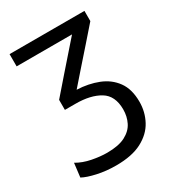

<svg xmlns="http://www.w3.org/2000/svg" viewBox="-170 -594 813 896"><g transform="rotate(-30 236.0 -146.5)"><path d="M192 203Q139 203 91.5 192.5Q44 182 18.5 168L27.5 93.5Q61.5 113.5 105 122Q148.5 130.5 185 130.5Q247.5 130.5 283.8 111.5Q320 92.5 335.5 61.2Q351 30 351 -7.5Q351 -81.5 301.5 -111.5Q252 -141.5 171.5 -141.5H114V-195.5Q134 -218.5 154.5 -242Q174.5 -265 194.5 -288L319 -430H20.5V-496H424V-441Q387 -398.5 350 -356.5Q312.5 -314.5 275.5 -272L208.5 -195.5Q270.5 -193 322 -172.8Q373.5 -152.5 404 -110.5Q434.5 -68.5 434.5 -0.5Q434.5 54 409.5 100.5Q384.5 147 331.2 175Q278 203 192 203Z"/></g></svg>

Font: Heraclito
Style: Regular
Weight: 400
Designer: Kostas Bartsokas (font) & Cristiano Sobral (main changes)
Foundry: Kostas Bartsokas (font) & Cristiano Sobral (main changes)
Version: Version 1.00;July 8, 2020;FontCreator 13.0.0.2655 64-bit